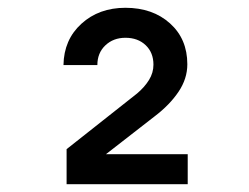

<svg xmlns="http://www.w3.org/2000/svg" viewBox="-20 -855 640 493"><path d="M151 -382V-472L332 -615Q351 -631 362.5 -649.5Q374 -668 374 -689Q374 -720 354 -739Q334 -758 302 -758Q271 -758 250.5 -738.5Q230 -719 230 -688H143Q144 -753 189 -794Q234 -835 302 -835Q372 -835 416.5 -795Q461 -755 461 -690Q461 -653 438.5 -619.5Q416 -586 378 -557L252 -459H462V-382Z"/></svg>

Font: JetBrains Mono NL
Style: Bold
Weight: 700
Monospace: yes
Designer: Philipp Nurullin, Konstantin Bulenkov
Foundry: JetBrains
Version: Version 2.305; ttfautohint (v1.8.4.7-5d5b)